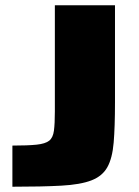

<svg xmlns="http://www.w3.org/2000/svg" viewBox="-20 -708 527 728"><path d="M27 0V-156Q86 -156 119 -159.5Q152 -163 166.5 -174.5Q181 -186 184.5 -212.5Q188 -239 188 -285V-688H416V-320Q416 -227 411 -167.5Q406 -108 387 -74Q368 -40 326.5 -24Q285 -8 212 -4Q139 0 27 0Z"/></svg>

Font: Saira Expanded ExtraBold
Style: Regular
Weight: 800
Width: 7
Designer: Hector Gatti with collaboration of the Omnibus-Type team
Foundry: Omnibus-Type
Version: Version 1.101